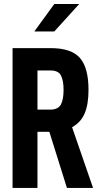

<svg xmlns="http://www.w3.org/2000/svg" viewBox="-20 -928 500 948"><path d="M223.6 -277.3H165V0H42V-690.4H230.5Q332 -690.4 375 -641.6Q417 -592.8 417 -484.4Q417 -413.1 398.4 -369.1Q379.9 -324.2 335.9 -299.8L439.5 0H310.5ZM165 -386.7H228.5Q265.6 -386.7 280.3 -411.1Q293.9 -436.5 293.9 -484.4Q293.9 -531.2 280.3 -556.6Q267.6 -580.1 228.5 -580.1H165ZM248 -908.2H371.1L248 -772.5H149.4Z"/></svg>

Font: Dinish Condensed
Style: Bold
Weight: 700
Width: 3
Designer: Bert Driehuis
Foundry: Playbeing
Version: Version 3.006; git-39231f3c-release